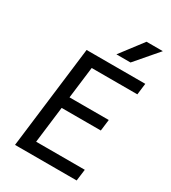

<svg xmlns="http://www.w3.org/2000/svg" viewBox="-226 -1069 1052 1183"><g transform="rotate(30 300.0 -478.0)"><path d="M75.5 0 165 -727H582.5L572.5 -646.5H207L252.5 -685L216.5 -394.5L179.5 -421.5H499L489 -341H184L214 -370.5L172.5 -34L138 -82H524.5L514 0ZM438 -795.5H337.5L459.5 -955.5H575.5Z"/></g></svg>

Font: Spline Sans Mono
Style: Italic
Weight: 400
Italic angle: -4°
Monospace: yes
Designer: Eben Sorkin, Mirko Velimirovic
Foundry: Sorkin Type
Version: Version 1.004